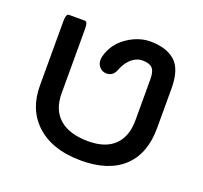

<svg xmlns="http://www.w3.org/2000/svg" viewBox="-108 -711 895 847"><g transform="rotate(20 340.0 -287.5)"><path d="M68.8 -238.3V-537.1Q68.8 -565.4 75.7 -571.8Q78.1 -574.7 82 -574.7H157.2Q161.1 -574.7 164.1 -571.5Q167 -568.4 168.5 -562.5Q170.4 -552.2 170.4 -537.1V-238.3Q170.4 -161.6 216.8 -120.6Q263.7 -79.6 352.5 -79.6Q434.1 -79.6 476.1 -121.6Q517.1 -162.6 517.1 -238.3V-430.7Q517.1 -468.3 502.4 -482.9Q488.8 -496.6 457 -496.6Q425.8 -496.6 399.4 -470.2Q380.4 -451.2 368.2 -418.9Q362.8 -404.8 352.1 -396.5Q340.8 -388.2 326.2 -388.2Q306.2 -388.2 293.5 -402.3Q280.8 -416 280.8 -435.5Q280.8 -439.9 281.7 -443.4L282.7 -450.7Q293 -492.7 322.3 -525.4Q350.6 -554.2 387.2 -570.8Q423.8 -587.4 460 -587.4Q536.1 -587.4 577.1 -551.3Q618.7 -515.1 618.7 -424.8V-238.3Q618.7 -117.7 549.6 -53.2Q480.5 11.2 352.5 11.2Q210.4 11.2 133.8 -65.4Q68.8 -130.4 68.8 -238.3Z"/></g></svg>

Font: YuPearl-Medium
Style: Medium
Weight: 500
Designer: Max Yao
Foundry: Max-Everyday
Version: Version 1.011; ttfautohint (v1.8.3)